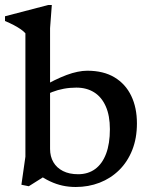

<svg xmlns="http://www.w3.org/2000/svg" viewBox="-28 -736 604 767"><path d="M120 -43H168L87 8L57.5 2L73.5 -110V-603Q66.5 -611 55 -619Q43.5 -627 27.5 -635.5Q11.5 -644 -8 -652V-671L164.5 -716H179L172 -623.5V-141Q172 -111 185.2 -88.2Q198.5 -65.5 223.5 -52.8Q248.5 -40 284 -40Q324 -40 352.2 -60.8Q380.5 -81.5 395.8 -121.8Q411 -162 411 -220Q411 -274 394.5 -311.2Q378 -348.5 348 -367.2Q318 -386 277 -386Q251 -386 226.8 -381.5Q202.5 -377 180.8 -368.5Q159 -360 139.5 -346.5L133 -384.5Q163 -402.5 189.2 -415.2Q215.5 -428 238.2 -436.5Q261 -445 281.8 -449.2Q302.5 -453.5 320.5 -453.5Q385.5 -453.5 429.5 -427Q473.5 -400.5 496.2 -353.2Q519 -306 519 -243Q519 -183.5 500.2 -136.5Q481.5 -89.5 448 -56.5Q414.5 -23.5 370 -6.2Q325.5 11 274.5 11Q247 11 221.8 5.5Q196.5 0 171.5 -11.8Q146.5 -23.5 120 -43Z"/></svg>

Font: Newsreader 16pt 16pt Medium
Style: Regular
Weight: 500
Version: Version 1.003